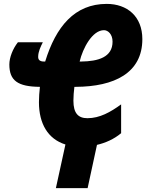

<svg xmlns="http://www.w3.org/2000/svg" viewBox="-20 -744 751 986"><path d="M602 -60V-208C547 -168 492 -137 429 -137C382 -137 357 -162 357 -227C357 -249 359 -273 362 -298H369C567 -299 711 -369 711 -543C711 -660 633 -724 528 -724C363 -724 267 -607 212 -428H206C182 -428 176 -439 176 -452C176 -479 189 -505 200 -527H72C46 -494 28 -449 28 -413C28 -330 71 -299 185 -298C182 -271 180 -245 180 -219C180 -109 226 -30 316 -2L267 222H430L478 0C521 -10 565 -29 602 -60ZM397 -428H389C405 -496 454 -589 514 -589C535 -589 558 -568 558 -530C558 -450 484 -429 397 -428Z"/></svg>

Font: Noto Sans ExtraCondensed Black
Style: Italic
Weight: 900
Width: 2
Italic angle: -12°
Designer: Monotype Design Team
Foundry: Monotype Imaging Inc.
Version: Version 2.013